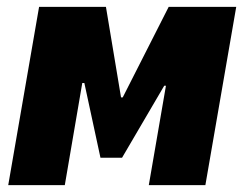

<svg xmlns="http://www.w3.org/2000/svg" viewBox="-20 -540 713 560"><path d="M4 0H169L220 -298H226L273 -80H336L459 -290H464L414 0H579L669 -520H472L338 -256H333L289 -520H94Z"/></svg>

Font: Fixel Text 20240404 ExtraBold
Style: Italic
Weight: 800
Width: 4
Italic angle: -10°
Designer: AlfaBravo + MacPaw
Foundry: Kyrylo Tkachov, Marchela Mozhyna, Serhii Makarenko, Maria Weinstein, Zakhar Kryvoshyya
Version: Version 1.211;Glyphs 3.2 (3225)